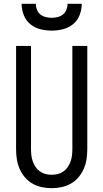

<svg xmlns="http://www.w3.org/2000/svg" viewBox="-20 -975 540 1003"><path d="M250 8Q224 8 198 2.5Q172 -3 149.5 -16Q127 -29 110 -49Q93 -69 82.5 -93Q72 -117 68 -143Q64 -169 64 -195V-735H142V-195Q142 -179 144 -162.5Q146 -146 151.5 -131Q157 -116 166 -102.5Q175 -89 188.5 -79.5Q202 -70 218 -66Q234 -62 250 -62Q266 -62 282 -66Q298 -70 311.5 -79.5Q325 -89 334 -102.5Q343 -116 348.5 -131Q354 -146 356 -162.5Q358 -179 358 -195V-735H436V-195Q436 -169 432 -143Q428 -117 417.5 -93Q407 -69 390 -49Q373 -29 350.5 -16Q328 -3 302 2.5Q276 8 250 8ZM250 -815Q220 -815 190.5 -822.5Q161 -830 138 -849Q115 -868 104 -896.5Q93 -925 93 -955H167Q167 -939 173 -924Q179 -909 191 -899.5Q203 -890 218.5 -886Q234 -882 250 -882Q266 -882 281.5 -886Q297 -890 309 -899.5Q321 -909 327 -924Q333 -939 333 -955H407Q407 -925 396 -896.5Q385 -868 362 -849Q339 -830 309.5 -822.5Q280 -815 250 -815Z"/></svg>

Font: Iosevka Algr
Style: Regular
Weight: 400
Monospace: yes
Designer: Belleve Invis
Foundry: Belleve Invis
Version: Version 26.0.2; ttfautohint (v1.8.3)